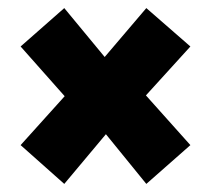

<svg xmlns="http://www.w3.org/2000/svg" viewBox="-20 -543 522 475"><path d="M342 -523 451 -428 341 -307 451 -184 342 -88 242 -211 139 -88 31 -184 140 -305 31 -428 139 -523 239 -402Z"/></svg>

Font: Fira Sans Condensed Black
Style: Regular
Weight: 900
Width: 3
Designer: Carrois Corporate & Edenspiekermann AG
Foundry: Carrois Corporate GbR & Edenspiekermann AG
Version: Version 4.203